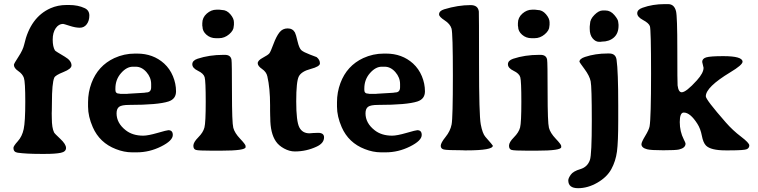

<svg xmlns="http://www.w3.org/2000/svg" viewBox="-20 -749 3779 957"><path d="M311 -724.1H324.7Q368.7 -724.1 401.9 -708.5Q425.3 -697.8 425.3 -671.6Q425.3 -645.5 412.4 -628.2Q399.4 -610.8 377.7 -610.8Q356 -610.8 326.7 -620.4Q297.4 -629.9 294.4 -629.9Q272.5 -629.9 257.6 -608.2Q242.7 -586.4 242.7 -551.3Q242.7 -516.1 253.9 -497.6Q255.9 -494.1 303.2 -466.3Q336.4 -446.8 336.4 -422.9Q336.4 -405.8 296.1 -389.9Q255.9 -374 250.5 -361.8Q238.8 -334.5 238.8 -236.3Q238.8 -210 238.3 -197.3L237.8 -184.6L238.3 -159.2Q238.3 -111.8 249.5 -88.9Q252 -83.5 280.5 -56.9Q309.1 -30.3 309.1 -11.5Q309.1 7.3 282.7 12.7Q256.3 18.1 207 18.1H180.2Q111.3 18.1 68.4 12.2Q46.9 9.3 46.9 -11.7Q46.9 -21 68.6 -44.9Q90.3 -68.8 98.1 -105.7Q106 -142.6 106 -241.9Q106 -341.3 99.1 -360.8Q92.3 -380.4 70.8 -395Q49.3 -409.7 49.3 -425.8Q49.3 -431.6 72 -466.1Q94.7 -500.5 100.6 -527.3Q130.9 -663.1 231.9 -708Q268.6 -724.1 311 -724.1Z M656.2 -416.5H642.1Q611.3 -416.5 583.3 -384.5Q555.2 -352.5 555.2 -308.1V-300.3Q555.2 -282.2 575.2 -282.2L580.1 -281.2H614.7L617.2 -281.7L698.7 -286.6Q706.1 -288.1 708.5 -288.1Q733.4 -288.1 733.4 -314V-330.1Q733.4 -362.8 710 -389.6Q686.5 -416.5 656.2 -416.5ZM561 -184.1Q561 -135.3 606.9 -99.6Q641.1 -72.8 693.8 -72.8Q717.8 -72.8 764.9 -86.4Q812 -100.1 819.3 -100.1Q841.3 -100.1 841.3 -76.2Q841.3 -47.9 783 -18.8Q724.6 10.3 662.1 10.3H640.6Q639.6 10.3 638.2 10.3Q598.6 10.3 557.6 -5.9Q476.6 -37.1 442.4 -115.2Q418.9 -168.9 418.9 -217.3V-239.7Q418.9 -289.1 436 -335Q468.3 -421.4 549.8 -459.5Q598.6 -481.9 652.3 -481.9H663.6Q743.2 -481.9 797.9 -432.6Q826.7 -406.2 842 -369.1Q857.4 -332 857.4 -293.7Q857.4 -255.4 819.8 -243.2Q767.1 -226.1 624.5 -226.1Q586.4 -226.1 573.7 -216.6Q561 -207 561 -184.1Z M988.3 -633.3Q988.3 -661.6 1010.5 -681.2Q1032.7 -700.7 1058.6 -700.7H1074.2Q1081.5 -699.2 1086.4 -699.2Q1109.9 -699.2 1127.9 -678.2Q1146 -657.2 1146 -638.2V-625.5Q1145 -620.6 1145 -618.2Q1145 -597.7 1122.1 -578.1Q1099.1 -558.6 1071.3 -558.6H1056.2Q1028.8 -558.6 1009 -575.9Q989.3 -593.3 989.3 -615.7L988.3 -620.6ZM1081.1 2H1034.7Q969.7 2 956.8 -1.7Q943.8 -5.4 943.8 -22.7Q943.8 -40 968.3 -64.5Q992.7 -88.9 999 -113.5Q1005.4 -138.2 1005.4 -241.9Q1005.4 -345.7 1000 -364.3Q994.6 -382.8 966.6 -396.2Q938.5 -409.7 938.5 -428.5Q938.5 -447.3 964.4 -456.1Q1022.9 -475.6 1093.8 -475.6H1101.1Q1129.4 -475.6 1133.8 -451.7Q1136.2 -438 1136.2 -287.8Q1136.2 -137.7 1142.8 -112.1Q1149.4 -86.4 1176.8 -57.6Q1204.1 -28.8 1204.1 -21.5V-15.6Q1204.1 2 1081.1 2Z M1450.2 -586.9Q1455.1 -577.6 1463.1 -543Q1471.2 -508.3 1482.4 -498.5Q1493.7 -488.8 1525.4 -476.8Q1557.1 -464.8 1558.1 -464.4Q1574.7 -451.2 1574.7 -433.1Q1574.7 -417.5 1528.6 -405.3Q1482.4 -393.1 1469.5 -368.2Q1456.5 -343.3 1456.5 -243.7Q1456.5 -144 1471.9 -114.3Q1487.3 -84.5 1522.5 -84.5L1540 -85.9Q1551.8 -86.9 1565.4 -86.9Q1595.2 -86.9 1595.2 -64.5Q1595.2 -35.6 1559.1 -18.6Q1507.3 5.9 1449.7 5.9Q1422.9 5.9 1396 -8.8Q1369.1 -23.4 1355 -44.4Q1327.1 -85.4 1327.1 -161.6L1326.7 -171.9Q1326.2 -182.6 1326.2 -195.8V-224.6Q1326.2 -309.1 1312.5 -368.7Q1307.6 -390.6 1286.1 -405.3Q1264.6 -419.9 1264.6 -433.8Q1264.6 -447.8 1290.5 -461.4Q1316.4 -475.1 1322.8 -483.4Q1329.1 -491.7 1343 -529.3Q1356.9 -566.9 1372.6 -587.2Q1388.2 -607.4 1413.6 -607.4Q1439 -607.4 1450.2 -586.9Z M1897 -416.5H1882.8Q1852.1 -416.5 1824 -384.5Q1795.9 -352.5 1795.9 -308.1V-300.3Q1795.9 -282.2 1815.9 -282.2L1820.8 -281.2H1855.5L1857.9 -281.7L1939.5 -286.6Q1946.8 -288.1 1949.2 -288.1Q1974.1 -288.1 1974.1 -314V-330.1Q1974.1 -362.8 1950.7 -389.6Q1927.2 -416.5 1897 -416.5ZM1801.8 -184.1Q1801.8 -135.3 1847.7 -99.6Q1881.8 -72.8 1934.6 -72.8Q1958.5 -72.8 2005.6 -86.4Q2052.7 -100.1 2060.1 -100.1Q2082 -100.1 2082 -76.2Q2082 -47.9 2023.7 -18.8Q1965.3 10.3 1902.8 10.3H1881.3Q1880.4 10.3 1878.9 10.3Q1839.4 10.3 1798.3 -5.9Q1717.3 -37.1 1683.1 -115.2Q1659.7 -168.9 1659.7 -217.3V-239.7Q1659.7 -289.1 1676.8 -335Q1709 -421.4 1790.5 -459.5Q1839.4 -481.9 1893.1 -481.9H1904.3Q1983.9 -481.9 2038.6 -432.6Q2067.4 -406.2 2082.8 -369.1Q2098.1 -332 2098.1 -293.7Q2098.1 -255.4 2060.5 -243.2Q2007.8 -226.1 1865.2 -226.1Q1827.1 -226.1 1814.5 -216.6Q1801.8 -207 1801.8 -184.1Z M2168.5 -677.2Q2168.5 -694.8 2193.8 -702.6Q2262.7 -723.6 2325.7 -723.6Q2362.8 -723.6 2366.7 -691.4Q2367.7 -683.6 2367.7 -429.7Q2367.7 -175.8 2376.2 -129.6Q2384.8 -83.5 2399.4 -66.9Q2436.5 -24.9 2436.5 -22.9Q2436.5 0.5 2305.7 0.5H2295.9L2285.6 0Q2207.5 0 2192.1 -3.9Q2176.8 -7.8 2176.8 -22.2Q2176.8 -36.6 2200.7 -66.2Q2224.6 -95.7 2231 -128.7Q2237.3 -161.6 2237.3 -372.6Q2237.3 -583.5 2230.5 -606.7Q2223.6 -629.9 2196 -647.7Q2168.5 -665.5 2168.5 -677.2Z M2561.5 -633.3Q2561.5 -661.6 2583.7 -681.2Q2606 -700.7 2631.8 -700.7H2647.5Q2654.8 -699.2 2659.7 -699.2Q2683.1 -699.2 2701.2 -678.2Q2719.2 -657.2 2719.2 -638.2V-625.5Q2718.3 -620.6 2718.3 -618.2Q2718.3 -597.7 2695.3 -578.1Q2672.4 -558.6 2644.5 -558.6H2629.4Q2602.1 -558.6 2582.3 -575.9Q2562.5 -593.3 2562.5 -615.7L2561.5 -620.6ZM2654.3 2H2607.9Q2543 2 2530 -1.7Q2517.1 -5.4 2517.1 -22.7Q2517.1 -40 2541.5 -64.5Q2565.9 -88.9 2572.3 -113.5Q2578.6 -138.2 2578.6 -241.9Q2578.6 -345.7 2573.2 -364.3Q2567.9 -382.8 2539.8 -396.2Q2511.7 -409.7 2511.7 -428.5Q2511.7 -447.3 2537.6 -456.1Q2596.2 -475.6 2667 -475.6H2674.3Q2702.6 -475.6 2707 -451.7Q2709.5 -438 2709.5 -287.8Q2709.5 -137.7 2716.1 -112.1Q2722.7 -86.4 2750 -57.6Q2777.3 -28.8 2777.3 -21.5V-15.6Q2777.3 2 2654.3 2Z M2919.4 -605.5V-616.7Q2920.9 -624 2920.9 -629.9Q2920.9 -652.8 2942.9 -674.8Q2964.8 -696.8 2983.9 -696.8H2998Q3022.9 -696.8 3042.2 -674.1Q3061.5 -651.4 3061.5 -638.7L3063 -626V-620.6Q3063 -582.5 3039.8 -562Q3016.6 -541.5 2979 -541.5L2974.6 -540.5H2966.3Q2948.2 -540.5 2933.8 -557.9Q2919.4 -575.2 2919.4 -605.5ZM3061.5 -147.9Q3061.5 -41.5 3055.2 6.3Q3048.8 54.2 3027.1 94Q3005.4 133.8 2957.8 161.4Q2910.2 189 2861.3 189Q2812.5 189 2812.5 149.9Q2812.5 139.6 2824.7 122.1Q2836.9 104.5 2872.6 94Q2908.2 83.5 2920.4 48.3Q2929.7 21.5 2929.7 -147.5Q2929.7 -316.4 2924.1 -343.8Q2918.5 -371.1 2893.3 -405Q2868.2 -439 2868.2 -440.9Q2868.2 -456.1 2896 -465.3Q2947.3 -482.4 3007.8 -482.4H3016.6Q3048.8 -482.4 3053.2 -451.2Q3061.5 -394.5 3061.5 -222.7Z M3585 -469.2Q3680.7 -469.2 3681.2 -441.4Q3681.2 -425.3 3620.1 -388.7Q3498 -314.9 3498 -269Q3498 -252.4 3597.7 -138.7Q3632.3 -99.1 3673.6 -67.9Q3714.8 -36.6 3714.8 -24.2Q3714.8 -11.7 3702.9 -5.6Q3690.9 0.5 3615.2 0.5H3596.2Q3522.9 0.5 3499 -23.4Q3484.9 -37.6 3478.3 -72.5Q3471.7 -107.4 3456.1 -131.8Q3420.4 -188 3388.2 -188Q3368.2 -188 3368.2 -140.6Q3368.2 -93.3 3388.2 -54.2Q3397 -37.1 3397 -33.2Q3397 -11.7 3364.7 -3.9Q3348.1 0 3286.4 0Q3224.6 0 3205.6 -4.9Q3177.2 -12.2 3177.2 -30.3Q3177.2 -40.5 3196 -71.5Q3214.8 -102.5 3217.8 -119.1Q3225.1 -161.1 3225.1 -382.3Q3225.1 -603.5 3219.2 -618.9Q3213.4 -634.3 3184.8 -649.4Q3156.2 -664.6 3156.2 -682.9Q3156.2 -701.2 3182.6 -710.4Q3232.9 -728.5 3293 -728.5H3310.1Q3340.8 -728.5 3349.6 -692.9Q3356 -667.5 3356 -500.7Q3356 -334 3357.4 -323.2Q3361.8 -289.1 3377.9 -289.1Q3399.9 -289.1 3453.6 -348.6Q3486.8 -385.3 3486.8 -411.1L3480 -440.4Q3480 -457 3500.2 -463.1Q3520.5 -469.2 3585 -469.2Z"/></svg>

Font: Averia Serif Libre RX
Style: Bold
Weight: 700
Version: Version 1.002